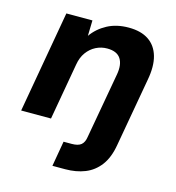

<svg xmlns="http://www.w3.org/2000/svg" viewBox="-110 -618 854 932"><g transform="rotate(15 317.0 -152.0)"><path d="M22 0 112 -512H243L241 -434Q270 -475 316 -499.5Q362 -524 423 -524Q485 -524 523.5 -498Q562 -472 576 -423Q590 -374 577 -304L516 40Q505 106 475 145.5Q445 185 401 202.5Q357 220 302 220H238L260 93H301Q333 93 348 80.5Q363 68 367 41L426 -290Q435 -341 416 -370Q397 -399 348 -399Q318 -399 291.5 -385.5Q265 -372 246.5 -346.5Q228 -321 222 -284L172 0Z"/></g></svg>

Font: DM Sans 12pt Black
Style: Italic
Weight: 900
Italic angle: -10°
Version: Version 4.004;gftools[0.9.30]